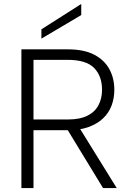

<svg xmlns="http://www.w3.org/2000/svg" viewBox="-20 -949 653 969"><path d="M390 -929V-873L189 -754V-801ZM495 -496Q495 -565 455 -606Q415 -647 321 -647H149V-346H323Q383 -346 421 -365Q459 -384 477 -418Q495 -452 495 -496ZM321 -700Q404 -700 455.5 -673Q507 -646 532 -600Q557 -554 557 -496Q557 -453 543 -416Q529 -379 500 -351.5Q471 -324 427 -308Q383 -292 323 -292H149V0H88V-700ZM374 -315 569 0H500L308 -315Z"/></svg>

Font: Albert Sans Light
Style: Regular
Weight: 300
Designer: Andreas Rasmussen
Foundry: a.Foundry
Version: Version 1.025